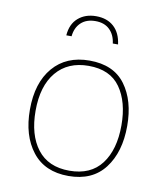

<svg xmlns="http://www.w3.org/2000/svg" viewBox="-84 -816 769 895"><g transform="rotate(10 300.0 -368.0)"><path d="M70 -264Q70 -391 132.5 -464Q195 -537 305 -537Q419 -537 474.5 -462Q530 -387 530 -267Q530 -143 471.5 -66.5Q413 10 300 10Q188 10 129 -65.5Q70 -141 70 -264ZM503 -265Q503 -376 455 -444Q407 -512 305 -512Q207 -512 152 -446.5Q97 -381 97 -263Q97 -149 148.5 -82Q200 -15 300 -15Q401 -15 452 -82.5Q503 -150 503 -265ZM422 -634H397Q392 -675 367 -699Q342 -723 300 -723Q257 -723 231.5 -699Q206 -675 202 -634H177Q181 -688 214.5 -717Q248 -746 299 -746Q351 -746 383 -717Q415 -688 422 -634Z"/></g></svg>

Font: Noto Sans Mono UI Thin
Style: Regular
Weight: 250
Monospace: yes
Designer: Monotype Design team
Foundry: Monotype Imaging Inc.
Version: Version 1.000